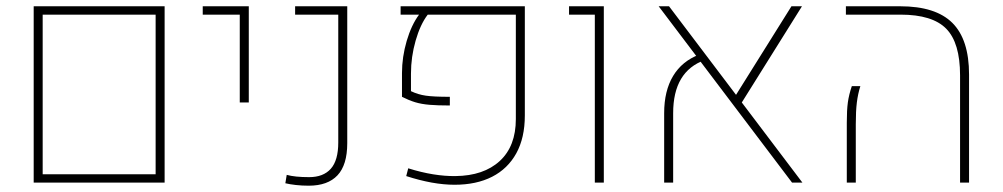

<svg xmlns="http://www.w3.org/2000/svg" viewBox="-20 -585 3212 615"><path d="M87.9 0V-564.9H507.3V0ZM116.7 -26.9H478.5V-538.1H116.7Z M748 -256.8V-538.1H629.4V-564.9H776.9V-256.8Z M968.8 9.8Q947.3 9.8 927.7 7.6Q908.2 5.4 894 2L898.4 -24.9Q924.3 -17.6 970.2 -17.6Q1015.6 -17.6 1039.6 -44.4Q1063.5 -71.3 1063.5 -128.4V-538.1H925.3V-564.9H1092.3V-126.5Q1092.3 -56.6 1061 -23.4Q1029.8 9.8 968.8 9.8Z M1436 6.8Q1401.4 6.8 1362.5 -0.2Q1323.7 -7.3 1281.2 -21L1287.6 -45.9Q1329.6 -32.7 1367.7 -26.6Q1405.8 -20.5 1439 -21Q1529.3 -22 1580.8 -69.3Q1632.3 -116.7 1632.3 -203.6V-538.1H1350.1Q1326.2 -506.8 1311.3 -454.8Q1296.4 -402.8 1296.4 -349.1V-293Q1318.8 -282.2 1343.8 -278.6Q1368.7 -274.9 1420.9 -274.9V-247.1Q1381.8 -247.1 1355.7 -249.3Q1329.6 -251.5 1309.6 -257.6Q1289.6 -263.7 1267.6 -274.9V-351.1Q1267.6 -402.3 1282.7 -453.9Q1297.9 -505.4 1322.3 -538.1H1263.2V-564.9H1661.1V-215.3Q1661.1 -143.6 1633.8 -94Q1606.4 -44.4 1556.2 -18.8Q1505.9 6.8 1436 6.8Z M1885.3 0V-538.1H1802.7V-564.9H1914.1V0Z M2517.1 0 2089.8 -564.9H2123L2550.3 0ZM2107.4 0V-222.7Q2107.4 -293.9 2136 -341.6Q2164.6 -389.2 2219.7 -410.2L2237.3 -392.6Q2136.2 -356.4 2136.2 -222.7V0ZM2548.8 -564.9 2345.7 -240.2 2324.2 -259.8 2515.1 -564.9Z M3055.2 0V-343.8Q3055.2 -447.8 3011 -492.9Q2966.8 -538.1 2864.7 -538.1H2689.5V-564.9H2863.3Q2977.1 -564.9 3030.5 -511.7Q3084 -458.5 3084 -346.2V0ZM2692.4 0V-191.9Q2692.4 -232.4 2695.8 -257.1Q2699.2 -281.7 2708.5 -309.1H2735.8Q2728 -284.2 2724.6 -256.8Q2721.2 -229.5 2721.2 -187V0Z"/></svg>

Font: Heebo Thin
Style: Regular
Weight: 250
Designer: Oded Ezer
Foundry: Ezer Type House
Version: Version 3.100